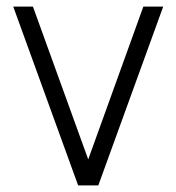

<svg xmlns="http://www.w3.org/2000/svg" viewBox="-20 -560 533 580"><path d="M277 0 473 -540H413L246.5 -78.5L79.5 -540H20L216 0Z"/></svg>

Font: Hauora Light
Style: Regular
Weight: 300
Designer: Wayne Shih
Foundry: WCYS
Version: Version 1.001;hotconv 1.0.109;makeotfexe 2.5.65596